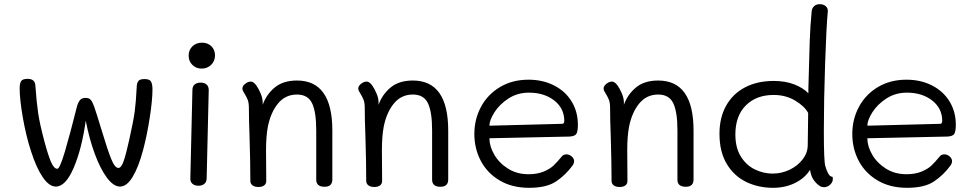

<svg xmlns="http://www.w3.org/2000/svg" viewBox="-20 -894 4656 918"><path d="M129 -169Q105 -242 89.5 -330Q74 -418 74 -472Q74 -495 81 -506Q88 -517 112 -517Q147 -517 149 -486Q155 -403 162.5 -352.5Q170 -302 192 -219Q210 -152 224 -119.5Q238 -87 254 -87Q266 -87 290.5 -170Q315 -253 348 -385Q354 -406 363 -416Q372 -426 389 -426Q406 -426 414 -416.5Q422 -407 430 -385Q441 -354 467 -268Q494 -178 511.5 -134.5Q529 -91 546 -91Q560 -91 571.5 -124.5Q583 -158 598 -226Q618 -316 624 -360Q630 -404 634 -483Q635 -498 642 -507Q649 -516 671 -516Q695 -516 702 -504Q709 -492 709 -466Q709 -416 696 -331.5Q683 -247 664 -176Q642 -94 614 -48Q586 -2 554 -2Q523 -2 491.5 -44Q460 -86 433.5 -157.5Q407 -229 390 -317Q371 -182 332.5 -92Q294 -2 247 -2Q215 -2 184.5 -46.5Q154 -91 129 -169Z M882 -628Q882 -655 900 -672.5Q918 -690 946 -690Q973 -690 990.5 -673Q1008 -656 1008 -629Q1008 -602 989.5 -584Q971 -566 944 -566Q918 -566 900 -583.5Q882 -601 882 -628ZM890 -39 900 -464Q900 -481 910.5 -490Q921 -499 939 -499Q957 -499 967.5 -490Q978 -481 978 -463L968 -39Q967 -23 956.5 -14.5Q946 -6 929 -6Q911 -6 900.5 -15Q890 -24 890 -39Z M1569 -270V-36Q1569 -1 1532 -1Q1492 -1 1492 -35V-271Q1492 -359 1472 -400.5Q1452 -442 1400 -442Q1345 -442 1310 -400Q1275 -358 1261 -290Q1252 -244 1252 -177L1253 -29Q1253 -15 1243 -7.5Q1233 0 1216 0Q1197 0 1187 -8Q1177 -16 1177 -29Q1177 -118 1173 -246Q1170 -320 1170 -377Q1170 -402 1164.5 -416.5Q1159 -431 1143 -457Q1139 -463 1139 -471Q1139 -483 1152.5 -493.5Q1166 -504 1179 -504Q1192 -504 1206 -485Q1217 -469 1226.5 -446.5Q1236 -424 1236 -404V-393Q1254 -443 1294 -476Q1334 -509 1400 -509Q1569 -509 1569 -270Z M2123 -270V-36Q2123 -1 2086 -1Q2046 -1 2046 -35V-271Q2046 -359 2026 -400.5Q2006 -442 1954 -442Q1899 -442 1864 -400Q1829 -358 1815 -290Q1806 -244 1806 -177L1807 -29Q1807 -15 1797 -7.5Q1787 0 1770 0Q1751 0 1741 -8Q1731 -16 1731 -29Q1731 -118 1727 -246Q1724 -320 1724 -377Q1724 -402 1718.5 -416.5Q1713 -431 1697 -457Q1693 -463 1693 -471Q1693 -483 1706.5 -493.5Q1720 -504 1733 -504Q1746 -504 1760 -485Q1771 -469 1780.5 -446.5Q1790 -424 1790 -404V-393Q1808 -443 1848 -476Q1888 -509 1954 -509Q2123 -509 2123 -270Z M2248 -253Q2248 -324 2280 -383.5Q2312 -443 2371 -478Q2430 -513 2507 -513Q2575 -513 2629 -485.5Q2683 -458 2713 -409Q2743 -360 2743 -297Q2743 -267 2736 -254.5Q2729 -242 2701 -241L2320 -233Q2320 -195 2343 -155Q2366 -115 2408.5 -88Q2451 -61 2507 -61Q2549 -61 2579 -73.5Q2609 -86 2626 -102Q2643 -118 2667 -147Q2674 -156 2689 -156Q2702 -156 2713.5 -146Q2725 -136 2725 -123Q2725 -113 2717 -102Q2685 -58 2639.5 -27Q2594 4 2510 4Q2428 4 2368.5 -31.5Q2309 -67 2278.5 -125.5Q2248 -184 2248 -253ZM2668 -302Q2678 -302 2678 -316Q2678 -376 2630 -413.5Q2582 -451 2509 -451Q2454 -451 2411 -423Q2368 -395 2344 -357Q2320 -319 2320 -293Z M3296 -270V-36Q3296 -1 3259 -1Q3219 -1 3219 -35V-271Q3219 -359 3199 -400.5Q3179 -442 3127 -442Q3072 -442 3037 -400Q3002 -358 2988 -290Q2979 -244 2979 -177L2980 -29Q2980 -15 2970 -7.5Q2960 0 2943 0Q2924 0 2914 -8Q2904 -16 2904 -29Q2904 -118 2900 -246Q2897 -320 2897 -377Q2897 -402 2891.5 -416.5Q2886 -431 2870 -457Q2866 -463 2866 -471Q2866 -483 2879.5 -493.5Q2893 -504 2906 -504Q2919 -504 2933 -485Q2944 -469 2953.5 -446.5Q2963 -424 2963 -404V-393Q2981 -443 3021 -476Q3061 -509 3127 -509Q3296 -509 3296 -270Z M3420 -254Q3420 -332 3452 -389Q3484 -446 3542.5 -476.5Q3601 -507 3679 -507Q3735 -507 3777.5 -490.5Q3820 -474 3845 -448V-469Q3849 -626 3851.5 -698Q3854 -770 3861 -842Q3863 -856 3873 -865Q3883 -874 3899 -874Q3917 -874 3928 -864.5Q3939 -855 3938 -840Q3931 -767 3925 -589Q3919 -411 3919 -268Q3919 -122 3926 -100Q3932 -78 3940.5 -63.5Q3949 -49 3959 -49Q3962 -49 3962 -38Q3962 -23 3949 -11Q3936 1 3920 1Q3909 1 3901 -4Q3887 -12 3872.5 -30.5Q3858 -49 3853 -82Q3828 -42 3781 -19Q3734 4 3676 4Q3606 4 3548 -24Q3490 -52 3455 -110Q3420 -168 3420 -254ZM3842 -201Q3842 -245 3843 -271L3844 -354Q3827 -386 3782 -413Q3737 -440 3679 -440Q3596 -440 3546 -390Q3496 -340 3496 -251Q3496 -187 3522.5 -145Q3549 -103 3590 -83.5Q3631 -64 3674 -64Q3717 -64 3755.5 -82.5Q3794 -101 3818 -132.5Q3842 -164 3842 -201Z M4055 -253Q4055 -324 4087 -383.5Q4119 -443 4178 -478Q4237 -513 4314 -513Q4382 -513 4436 -485.5Q4490 -458 4520 -409Q4550 -360 4550 -297Q4550 -267 4543 -254.5Q4536 -242 4508 -241L4127 -233Q4127 -195 4150 -155Q4173 -115 4215.5 -88Q4258 -61 4314 -61Q4356 -61 4386 -73.5Q4416 -86 4433 -102Q4450 -118 4474 -147Q4481 -156 4496 -156Q4509 -156 4520.5 -146Q4532 -136 4532 -123Q4532 -113 4524 -102Q4492 -58 4446.5 -27Q4401 4 4317 4Q4235 4 4175.5 -31.5Q4116 -67 4085.5 -125.5Q4055 -184 4055 -253ZM4475 -302Q4485 -302 4485 -316Q4485 -376 4437 -413.5Q4389 -451 4316 -451Q4261 -451 4218 -423Q4175 -395 4151 -357Q4127 -319 4127 -293Z"/></svg>

Font: Mali
Style: Regular
Weight: 400
Version: Version 1.000; ttfautohint (v1.6)